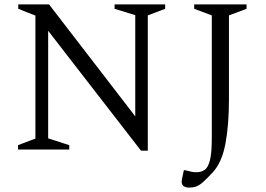

<svg xmlns="http://www.w3.org/2000/svg" viewBox="-20 -680 1211 873"><path d="M62 0V-20L141 -50V-609L63 -640V-660H203L595 -151V-611L501 -640V-660H731V-640L652 -610V5H621L199 -540V-51L295 -20V0ZM839 173Q826 173 816 167Q806 161 806 145Q806 143 807.5 134Q809 125 816 94H822Q839 98 849 100.5Q859 103 873 103Q895 103 910.5 92.5Q926 82 934.5 49Q943 16 943 -51V-610L863 -640V-660H1101V-640L1021 -610V-228Q1021 -111 1005 -26.5Q989 58 948 103Q919 134 902.5 148.5Q886 163 872 168Q858 173 839 173Z"/></svg>

Font: Spectral Light
Style: Regular
Weight: 300
Designer: Jean-Baptiste Levee
Foundry: Production Type
Version: Version 2.001